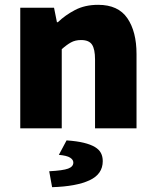

<svg xmlns="http://www.w3.org/2000/svg" viewBox="-20 -532 640 796"><path d="M64 0V-500H204L216 -440H220Q250 -469 291 -490.5Q332 -512 387 -512Q470 -512 508 -456.5Q546 -401 546 -308V0H374V-286Q374 -328 361.5 -347Q349 -366 316 -366Q292 -366 274 -356Q256 -346 236 -328V0ZM196 244 184 178Q241 175 262.5 167Q284 159 284 142Q284 130 270.5 121.5Q257 113 224 110L256 50Q299 53 327.5 60Q356 67 373.5 77.5Q391 88 398.5 102.5Q406 117 406 136Q406 190 351 215.5Q296 241 196 244Z"/></svg>

Font: Source Code Pro Black
Style: Regular
Weight: 900
Monospace: yes
Designer: Paul D. Hunt, Teo Tuominen
Foundry: Adobe Systems Incorporated
Version: Version 2.030;PS 1.000;hotconv 16.6.51;makeotf.lib2.5.65220